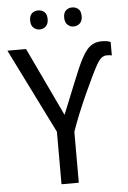

<svg xmlns="http://www.w3.org/2000/svg" viewBox="-60 -952 662 995"><g transform="rotate(-5 271.0 -454.0)"><path d="M266 -357Q281 -394 297.5 -434.5Q314 -475 330 -515Q346 -555 360.5 -588.5Q375 -622 387 -644Q401 -670 415.5 -686.5Q430 -703 448.5 -711.5Q467 -720 492 -720Q507 -720 518 -718Q529 -716 537 -712V-642Q532 -644 524.5 -644.5Q517 -645 510 -645Q497 -645 484 -636Q471 -627 453 -594Q442 -574 424.5 -537.5Q407 -501 386 -455Q365 -409 345 -360Q325 -311 309 -265V0H219V-273L0 -714H97ZM131 -859Q131 -885 144.5 -896.5Q158 -908 177 -908Q195 -908 208.5 -896.5Q222 -885 222 -859Q222 -834 208.5 -821.5Q195 -809 177 -809Q158 -809 144.5 -821.5Q131 -834 131 -859ZM308 -859Q308 -885 321.5 -896.5Q335 -908 353 -908Q372 -908 385.5 -896.5Q399 -885 399 -859Q399 -834 385.5 -821.5Q372 -809 353 -809Q335 -809 321.5 -821.5Q308 -834 308 -859Z"/></g></svg>

Font: Noto Sans Display
Style: Regular
Weight: 400
Designer: Monotype Design Team
Foundry: Monotype Imaging Inc.
Version: Version 2.003